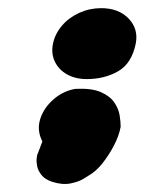

<svg xmlns="http://www.w3.org/2000/svg" viewBox="-20 -506 355 471"><path d="M108 -60Q90 -66 81.5 -77Q73 -88 71 -99Q69 -110 70 -117.5Q71 -125 71 -125L84 -159Q70 -186 78.5 -213.5Q87 -241 111 -262Q135 -283 165 -288Q205 -290 227.5 -280Q250 -270 260.5 -254.5Q271 -239 273.5 -223Q276 -207 276 -195Q272 -173 259.5 -149Q247 -125 231 -105Q215 -85 197 -75Q197 -75 185 -67.5Q173 -60 153 -56Q133 -52 108 -60ZM193 -312Q165 -312 144.5 -323.5Q124 -335 114.5 -355Q105 -375 110 -399Q115 -423 132 -443Q149 -463 174.5 -474.5Q200 -486 228 -486Q271 -486 295.5 -460.5Q320 -435 313 -399Q303 -350 269.5 -331Q236 -312 193 -312Z"/></svg>

Font: Sour Gummy Black
Style: Italic
Weight: 900
Italic angle: -11.3°
Designer: Stefie Justprince
Foundry: Eifetstype
Version: Version 1.000